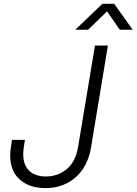

<svg xmlns="http://www.w3.org/2000/svg" viewBox="-20 -963 706 993"><path d="M214.8 9.8Q132.3 9.8 82.5 -34.2Q32.7 -78.1 32.7 -158.7Q32.7 -166 33.2 -174.6Q33.7 -183.1 35.9 -198.5Q38.1 -213.9 42 -239.7H108.9Q105 -214.8 103 -200.7Q101.1 -186.5 100.6 -179Q100.1 -171.4 100.1 -165.5Q100.1 -110.4 130.6 -80.3Q161.1 -50.3 217.3 -50.3Q281.2 -50.3 326.7 -89.8Q372.1 -129.4 383.8 -202.6L471.2 -727.5H538.1L451.2 -202.6Q434.6 -101.6 371.1 -45.9Q307.6 9.8 214.8 9.8ZM435.5 -809.1H370.6V-810.5L509.8 -943.4H570.3L665.5 -810.5V-809.1H599.6L533.7 -904.3Z"/></svg>

Font: Inter 28pt Light
Style: Italic
Weight: 300
Italic angle: -9.3988°
Designer: Rasmus Andersson
Foundry: rsms
Version: Version 4.001;git-66647c0bb